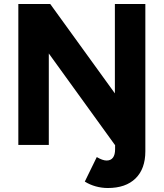

<svg xmlns="http://www.w3.org/2000/svg" viewBox="-20 -720 813 954"><path d="M401.4 182.2 460.9 60.4Q489.7 77.6 509.8 77.6Q530.5 77.6 541.2 63.3Q551.9 49.1 551.9 21.7V-139.7H702.2V31.8Q702.2 118.9 653.4 166.6Q604.7 214.2 515.7 214.2Q485.2 214.2 455.6 206Q426.1 197.8 401.4 182.2ZM71.1 -700H229.7L550.8 -256.1V-700H702.2V0H550.8L222.5 -454.3V0H71.1Z"/></svg>

Font: Oak Sans Light
Style: Regular
Weight: 400
Designer: Erik Kennedy, Walven
Foundry: Erik Kennedy, Walven
Version: Version 1.100;Glyphs 3.1.2 (3151)